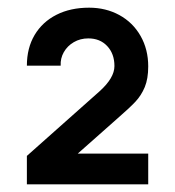

<svg xmlns="http://www.w3.org/2000/svg" viewBox="-20 -750 456 500"><path d="M182.5 -350H366V-270H50V-344L239 -512Q278 -547 278 -578Q278 -610 259.2 -630Q240.5 -650 210 -650Q189 -650 172.2 -640.2Q155.5 -630.5 146.2 -614.2Q137 -598 138 -579H50Q50 -625 70.2 -659Q90.5 -693 127 -711.5Q163.5 -730 212 -730Q255.5 -730 290.8 -710.8Q326 -691.5 346 -656.5Q366 -621.5 366 -577Q366 -545 357 -523.2Q348 -501.5 332.5 -485Q317 -468.5 283 -439Z"/></svg>

Font: Hauora ExtraBold
Style: Regular
Weight: 800
Designer: Wayne Shih
Foundry: WCYS
Version: Version 1.001